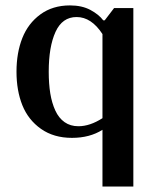

<svg xmlns="http://www.w3.org/2000/svg" viewBox="-20 -500 578 710"><path d="M358.9 189.9V-20Q312 9.8 246.1 9.8Q178.7 9.8 131.6 -23.4Q84.5 -56.6 62.7 -110.8Q41 -165 41 -234.9Q41 -304.7 62.5 -359.1Q84 -413.6 129.4 -446.8Q174.8 -480 238.8 -480Q282.7 -480 314 -463.4Q345.2 -446.8 361.8 -424.8H367.2L401.9 -470.2H473.1V189.9ZM270 -33.2Q312.5 -33.2 358.9 -63V-374Q317.9 -437 263.2 -437Q210.4 -437 185.3 -382.1Q160.2 -327.1 160.2 -234.9Q160.2 -189.9 166 -154.3Q171.9 -118.7 184.6 -91.1Q197.3 -63.5 218.8 -48.3Q240.2 -33.2 270 -33.2Z"/></svg>

Font: El Messiri SemiBold
Style: Regular
Weight: 600
Designer: Mohamed Gaber
Foundry: Kief Type Foundry
Version: Version 2.007;PS 002.007;hotconv 1.0.88;makeotf.lib2.5.64775